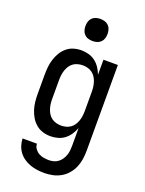

<svg xmlns="http://www.w3.org/2000/svg" viewBox="-175 -821 850 1126"><g transform="rotate(20 250.0 -258.0)"><path d="M248 223Q225 223 203 220Q181 217 160 209.5Q139 202 120.5 189.5Q102 177 88.5 159.5Q75 142 68 120.5Q61 99 60 76H150Q150 93 160 107Q170 121 184 129Q198 137 214.5 140Q231 143 248 143Q263 143 278 139Q293 135 305.5 125.5Q318 116 326.5 103Q335 90 340 75.5Q345 61 346.5 45.5Q348 30 348 15V-94Q340 -72 327 -52.5Q314 -33 296 -19Q278 -5 255 1.5Q232 8 209 8Q184 8 160.5 1Q137 -6 118 -22Q99 -38 86.5 -59Q74 -80 66.5 -103.5Q59 -127 56.5 -151.5Q54 -176 54 -200V-320Q54 -344 56.5 -368.5Q59 -393 66.5 -416.5Q74 -440 86.5 -461Q99 -482 118 -498Q137 -514 160.5 -521Q184 -528 209 -528Q232 -528 255 -521.5Q278 -515 296 -501Q314 -487 327 -467.5Q340 -448 348 -426V-520H438V15Q438 42 434 68.5Q430 95 419.5 119.5Q409 144 391.5 164.5Q374 185 350.5 198.5Q327 212 300.5 217.5Q274 223 248 223ZM246 -72Q261 -72 276.5 -76Q292 -80 304.5 -89Q317 -98 325.5 -111Q334 -124 339 -139Q344 -154 346 -169.5Q348 -185 348 -200V-320Q348 -335 346 -350.5Q344 -366 339 -381Q334 -396 325.5 -409Q317 -422 304.5 -431Q292 -440 276.5 -444Q261 -448 246 -448Q231 -448 215.5 -444Q200 -440 187.5 -431Q175 -422 166.5 -409Q158 -396 153 -381Q148 -366 146 -350.5Q144 -335 144 -320V-200Q144 -185 146 -169.5Q148 -154 153 -139Q158 -124 166.5 -111Q175 -98 187.5 -89Q200 -80 215.5 -76Q231 -72 246 -72ZM250 -601Q236 -601 222.5 -605Q209 -609 199 -619Q189 -629 185 -642.5Q181 -656 181 -670Q181 -684 185 -697.5Q189 -711 199 -721Q209 -731 222.5 -735Q236 -739 250 -739Q264 -739 277.5 -735Q291 -731 301 -721Q311 -711 315 -697.5Q319 -684 319 -670Q319 -656 315 -642.5Q311 -629 301 -619Q291 -609 277.5 -605Q264 -601 250 -601Z"/></g></svg>

Font: Iosevka Term Curly Medium
Style: Regular
Weight: 500
Designer: Belleve Invis
Foundry: Belleve Invis
Version: Version 32.3.0